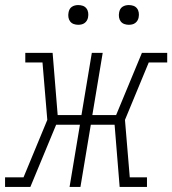

<svg xmlns="http://www.w3.org/2000/svg" viewBox="-53 -739 681 759"><path d="M-33 0V-38H40L134 -265L115 -492H47V-530H155L175 -284H269L310 -530H353L312 -284H406L508 -530H608V-492H535L441 -265L460 -38H528V0H420L400 -246H306L265 0H222L263 -246H169L67 0ZM456 -641Q447 -641 438.5 -644Q430 -647 424.5 -654Q419 -661 417.5 -670.5Q416 -680 418 -690Q419 -696 422 -702Q425 -708 431 -712Q437 -716 443.5 -717.5Q450 -719 456 -719Q466 -719 474.5 -716Q483 -713 488.5 -706Q494 -699 495.5 -689.5Q497 -680 495 -670Q494 -664 490.5 -658Q487 -652 481.5 -648Q476 -644 469.5 -642.5Q463 -641 456 -641ZM256 -641Q247 -641 238.5 -644Q230 -647 224.5 -654Q219 -661 217.5 -670.5Q216 -680 218 -690Q219 -696 222 -702Q225 -708 231 -712Q237 -716 243.5 -717.5Q250 -719 256 -719Q266 -719 274.5 -716Q283 -713 288.5 -706Q294 -699 295.5 -689.5Q297 -680 295 -670Q294 -664 290.5 -658Q287 -652 281.5 -648Q276 -644 269.5 -642.5Q263 -641 256 -641Z"/></svg>

Font: Iosevka Slab XLtExObl
Style: Regular
Weight: 200
Width: 7
Italic angle: -9°
Monospace: yes
Designer: Belleve Invis
Foundry: Belleve Invis
Version: Version 11.1.1; ttfautohint (v1.8.3)